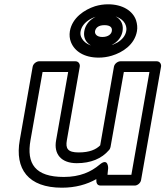

<svg xmlns="http://www.w3.org/2000/svg" viewBox="-20 -838 769 893"><path d="M337 -79C402 -79 453 -100 487 -140C491 -144 493 -150 494 -154L556 -503H675L591 -25H480L483 -56C483 -56 484 -107 443 -72C404 -39 352 -15 277 -15C144 -15 102 -76 122 -187L178 -503H297L241 -186C229 -121 265 -79 337 -79ZM448 25H607C618 25 633 15 636 0L729 -528C731 -539 724 -553 709 -553H540C529 -553 513 -543 510 -528L446 -162C427 -143 397 -129 346 -129C295 -129 284 -147 291 -186L351 -528C353 -539 346 -553 331 -553H162C151 -553 135 -543 132 -528L72 -187C48 -52 111 35 268 35C331 35 384 20 428 -5C427 12 431 25 448 25ZM474 -768C526 -768 557 -745 565 -720C568 -711 569 -702 567 -693C559 -649 504 -620 448 -620C395 -620 367 -642 357 -667C354 -675 353 -683 355 -693C363 -737 418 -768 474 -768ZM305 -693C302 -675 304 -657 310 -642C327 -599 372 -570 439 -570C460 -570 480 -573 500 -579C550 -594 606 -630 617 -693C620 -710 618 -727 613 -743C598 -788 549 -818 483 -818C462 -818 442 -815 422 -809C373 -793 316 -756 305 -693ZM475 -771C427 -771 380 -741 372 -693C364 -646 401 -616 447 -616C493 -616 542 -645 550 -693C558 -741 523 -771 475 -771ZM466 -721C495 -721 503 -708 500 -693C498 -680 484 -666 456 -666C429 -666 420 -681 422 -693C425 -708 437 -721 466 -721Z"/></svg>

Font: Asimov
Style: XWidOuIt
Weight: 500
Designer: Google
Version: Version 2.000980; 2014